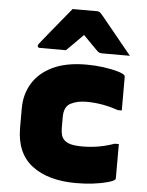

<svg xmlns="http://www.w3.org/2000/svg" viewBox="-57 -872 714 933"><g transform="rotate(5 300.0 -405.5)"><path d="M350 -563Q393 -563 433 -557.5Q473 -552 501 -544Q529 -536 537 -528Q540 -525 540 -520V-356H520Q480 -370 442 -376.5Q404 -383 366 -383Q321 -383 289 -366.5Q257 -350 257 -300V-246Q257 -227 261 -212.5Q265 -198 275 -188Q287 -176 308 -170.5Q329 -165 366 -165Q404 -165 442 -171.5Q480 -178 520 -192H540V-26Q540 -21 537 -18Q530 -11 501.5 -3Q473 5 433 10Q393 15 349 15Q212 15 133.5 -45.5Q55 -106 55 -229V-324Q55 -392 87.5 -446Q120 -500 185.5 -531.5Q251 -563 350 -563ZM259 -826H379Q387 -826 392 -822Q397 -818 409 -804Q416 -795 433 -774.5Q450 -754 472 -727Q494 -700 516 -673Q538 -646 556 -624H424Q413 -624 407.5 -626Q402 -628 395 -635Q387 -643 370.5 -659.5Q354 -676 326 -705H325Q297 -677 278.5 -658Q260 -639 244 -624H117Q106 -624 106 -633Q106 -638 109 -642Q112 -646 124 -661Q135 -675 153.5 -697.5Q172 -720 192.5 -745Q213 -770 231 -792Q249 -814 259 -826Z"/></g></svg>

Font: Recursive Mn Lnr St Blk
Style: Regular
Weight: 900
Monospace: yes
Version: Version 1.079;hotconv 1.0.112;makeotfexe 2.5.65598; ttfautoh